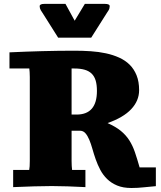

<svg xmlns="http://www.w3.org/2000/svg" viewBox="-20 -939 811 969"><path d="M509.3 -919.4Q533.7 -919.4 533.7 -907.7Q533.2 -901.9 532.2 -897Q531.2 -892.1 527.8 -886.7L519.5 -874L440.4 -749H273.4L198.2 -868.2Q191.4 -877.9 185.8 -887.5Q180.2 -897 180.2 -907.7Q180.2 -919.4 204.1 -919.4H310.5L356.9 -834.5L408.2 -919.4ZM241.7 0Q200.2 0 151.9 1.5Q103.5 2.9 46.4 5.4V-81.5H127.4Q130.4 -94.7 130.4 -126.5V-550.3Q130.4 -564.9 129.6 -575.7Q128.9 -586.4 127.9 -593.3H27.8V-674.8Q110.8 -678.7 192.1 -680.9Q273.4 -683.1 356.9 -683.1Q397.9 -683.1 438.2 -680.4Q478.5 -677.7 514.6 -669.9Q550.8 -662.1 581.5 -648.2Q612.3 -634.3 634.5 -612.3Q656.7 -590.3 669.4 -558.6Q682.1 -526.9 682.1 -483.9Q682.1 -430.7 642.3 -388.2Q602.5 -345.7 522.9 -317.9Q563.5 -299.8 589.4 -278.8Q615.2 -257.8 632.3 -231.2Q649.4 -204.6 660.9 -170.9Q672.4 -137.2 684.6 -94.2H766.6V0.5Q736.3 2.9 705.8 6.3Q675.3 9.8 643.1 9.8Q601.1 9.8 571.3 -2.7Q541.5 -15.1 520.8 -35.4Q500 -55.7 486.3 -81.5Q472.7 -107.4 463.1 -134.5Q453.6 -161.6 446.3 -187.7Q439 -213.9 430.4 -234.1Q421.9 -254.4 410.9 -266.8Q399.9 -279.3 382.8 -279.3H341.3V-126.5Q341.3 -112.8 342 -101.8Q342.8 -90.8 343.8 -81.5H411.1V5.4Q363.8 2.9 321.8 1.5Q279.8 0 241.7 0ZM366.2 -360.8Q469.2 -360.8 469.2 -480Q469.2 -510.7 462.9 -532.2Q456.5 -553.7 442.9 -567.1Q429.2 -580.6 407.7 -586.9Q386.2 -593.3 355.5 -593.3H341.3V-360.8Z"/></svg>

Font: Tienne Black
Style: Regular
Weight: 900
Designer: vernon adams
Foundry: vernon adams
Version: Version 001.001